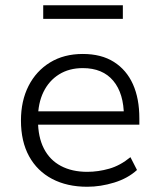

<svg xmlns="http://www.w3.org/2000/svg" viewBox="-20 -705 610 733"><path d="M313 8Q236 8 179 -22Q122 -52 91 -108.5Q60 -165 60 -245Q60 -320 89 -377Q118 -434 171 -466.5Q224 -499 296 -499Q367 -499 415 -468.5Q463 -438 487.5 -383.5Q512 -329 512 -253V-229H107V-280H473L453 -261Q453 -348 412.5 -396.5Q372 -445 296 -445Q244 -445 205.5 -421Q167 -397 146 -354Q125 -311 125 -253V-246Q125 -182 147.5 -138Q170 -94 212.5 -71.5Q255 -49 313 -49Q355 -49 397 -61Q439 -73 478 -105L503 -56Q468 -24 416 -8Q364 8 313 8ZM145 -633V-685H449V-633Z"/></svg>

Font: Nunito Sans 9pt Light
Style: Regular
Weight: 300
Version: Version 3.101;gftools[0.9.27]